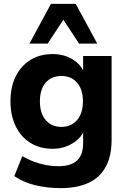

<svg xmlns="http://www.w3.org/2000/svg" viewBox="-20 -780 655 991"><path d="M294 191Q224 191 162 176Q100 161 54 129L95 26Q122 42 153.5 54Q185 66 218 72Q251 78 281 78Q345 78 377 49Q409 20 409 -40V-116H418Q403 -70 356 -41Q309 -12 252 -12Q186 -12 137 -42.5Q88 -73 61 -128.5Q34 -184 34 -257Q34 -331 61 -385.5Q88 -440 137 -470.5Q186 -501 252 -501Q311 -501 356.5 -472.5Q402 -444 417 -398H409V-491H556V-57Q556 25 526 80.5Q496 136 437.5 163.5Q379 191 294 191ZM297 -125Q347 -125 377.5 -160Q408 -195 408 -257Q408 -319 377.5 -353.5Q347 -388 297 -388Q246 -388 216 -353.5Q186 -319 186 -257Q186 -195 216 -160Q246 -125 297 -125ZM132 -555 243 -760H371L482 -555H388L307 -678L226 -555Z"/></svg>

Font: Nunito Sans 12pt ExtraLight 12pt ExtraBold
Style: Regular
Weight: 800
Version: Version 3.101;gftools[0.9.27]